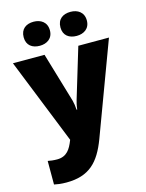

<svg xmlns="http://www.w3.org/2000/svg" viewBox="-145 -853 900 1180"><g transform="rotate(-15 304.5 -263.5)"><path d="M104 -690C104 -638 140 -614 187 -614C232 -614 271 -638 271 -690C271 -743 232 -767 187 -767C140 -767 104 -743 104 -690ZM338 -690C338 -638 374 -614 422 -614C467 -614 506 -638 506 -690C506 -743 467 -767 422 -767C374 -767 338 -743 338 -690ZM-1 -553 217 -8 215 -3C196 45 172 88 109 88C86 88 64 85 50 82V232C69 236 93 240 128 240C273 240 340 170 391 35L610 -553H415L319 -235C315 -222 310 -202 307 -176H303C302 -197 298 -222 294 -236L200 -553Z"/></g></svg>

Font: Noto Sans Arabic UI Bk
Style: Regular
Weight: 900
Designer: Monotype Design Team, Nadine Chahine and Nizar Qandah
Foundry: Monotype Imaging Inc.
Version: Version 2.010